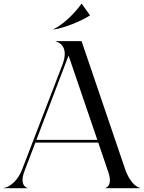

<svg xmlns="http://www.w3.org/2000/svg" viewBox="-76 -998 764 1018"><path d="M-56.5 0H70V-1.5C67.5 -1.5 24.5 -13.5 53.5 -90L111.5 -242H445L498.5 -84.5C523.5 -11.5 483.5 -1 481.5 -1V0H668V-1.5C661.5 -1.5 617 -14.5 586.5 -104L356.5 -780H219.5V-778C223.5 -778 296 -761 254.5 -653.5L42 -101.5C8.5 -15 -48.5 -1.5 -56.5 -1.5ZM356 -978C311 -915 246 -859.5 206.5 -843L208 -841.5C265 -849.5 351 -884.5 401 -916V-917L357.5 -978ZM117 -256.5 287.5 -703.5 440 -256.5Z"/></svg>

Font: Beautique Display
Style: Regular
Weight: 400
Designer: Nhat-Quang Ngo
Version: Version 1.100;Glyphs 3.2.3 (3260)